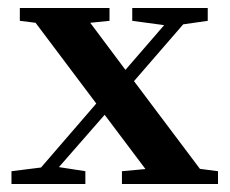

<svg xmlns="http://www.w3.org/2000/svg" viewBox="-20 -462 578 482"><path d="M8.8 0V-32.2L83 -41.5L221.7 -202.1L69.3 -404.8L29.8 -409.7V-441.9H254.9V-409.7L206.5 -404.8L294.9 -286.6L392.1 -398.9L312 -409.7V-441.9H501.5V-409.7L439.9 -400.9L316.4 -258.3L481.9 -38.1L527.3 -32.2V0H286.1V-32.2L345.2 -37.6L242.7 -173.8L127.9 -42.5L194.3 -32.2V0Z"/></svg>

Font: Elstob 10pt SemiBold
Style: Regular
Weight: 600
Designer: Peter S. Baker
Version: Version 1.015